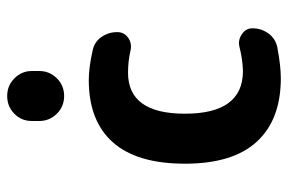

<svg xmlns="http://www.w3.org/2000/svg" viewBox="-155 -645 810 540"><g transform="rotate(-90 250.0 -375.0)"><path d="M179.7 -690.4Q179.7 -719.7 200.2 -739.7Q220.7 -759.8 250 -759.8Q279.3 -759.8 299.8 -739.3Q320.3 -718.8 320.3 -690.4V-669.9Q320.3 -640.6 299.8 -620.1Q279.3 -599.6 250 -599.6Q220.7 -599.6 200.2 -620.1Q179.7 -640.6 179.7 -669.9ZM387.7 -106.4Q406.2 -111.3 423.3 -100.1Q440.4 -88.9 440.4 -70.3Q440.4 -44.9 425.8 -24.9Q411.1 -4.9 386.7 0Q335 9.8 299.8 9.8Q183.6 9.8 121.6 -57.6Q59.6 -125 59.6 -259.8Q59.6 -394.5 119.6 -462.4Q179.7 -530.3 294.9 -530.3Q330.1 -530.3 377.9 -519.5Q402.3 -514.6 416 -494.6Q429.7 -474.6 429.7 -450.2Q429.7 -430.7 413.6 -419.4Q397.5 -408.2 377 -413.1Q347.7 -419.9 315.4 -419.9Q200.2 -419.9 200.2 -259.8Q200.2 -96.7 320.3 -96.7Q353.5 -97.7 387.7 -106.4Z"/></g></svg>

Font: Rounded-X Mgen+ 2m bold
Style: Bold
Weight: 700
Designer: [Source Han Sans]
Ryoko NISHIZUKA  (kana & ideographs); Paul D. Hunt (Latin, Greek & Cyrillic); Wenlong ZHANG  (bopomofo
Version: Version 1.059.20150602